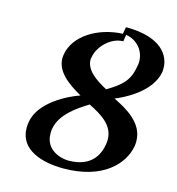

<svg xmlns="http://www.w3.org/2000/svg" viewBox="-105 -782 813 884"><g transform="rotate(15 301.5 -339.5)"><path d="M143 -497C142 -490 141 -484 141 -478C141 -413 201 -370 266 -333C210 -314 85 -252 68 -156C66 -146 65 -135 65 -125C65 -20 176 12 276 12C466 12 552 -86 567 -171C569 -180 569 -188 569 -196C569 -283 483 -330 421 -360C462 -376 584 -435 602 -534C603 -540 603 -546 603 -553C603 -609 562 -691 387 -691L381 -658C261.9 -652.7 158.7 -587.2 143 -497ZM180 -153C192 -222 264 -271 318 -304C379 -273 440 -238 440 -168C440 -161 439 -154 438 -146C430 -98 401 -29 289 -29C254 -29 178 -49 178 -128C178 -136 178 -144 180 -153ZM484 -530C472 -458 440 -432 373 -391C319 -419 268 -456 268 -504C268 -509 269 -513 270 -517C278 -568 333 -625 392 -625L397 -657C449 -649 487 -607 487 -552C487 -545 486 -538 484 -530Z"/></g></svg>

Font: Linux Libertine O
Style: Bold Italic
Weight: 700
Italic angle: -11.5°
Designer: Philipp H. Poll
Foundry: Philipp H. Poll
Version: Version 4.1.0